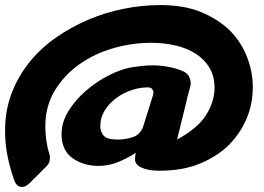

<svg xmlns="http://www.w3.org/2000/svg" viewBox="-35 -739 1042 758"><path d="M82 -16Q67 -1 52 -1Q30 -1 21 -28Q4 -76 -5.5 -124Q-15 -172 -15 -223Q-15 -302 10.5 -369.5Q36 -437 80.5 -492.5Q125 -548 185 -590Q245 -632 313 -661Q381 -690 454 -704.5Q527 -719 598 -719Q692 -719 759.5 -691Q827 -663 873 -618Q918 -572 940.5 -513.5Q963 -455 963 -395Q963 -266 871 -169Q825 -123 756.5 -94Q688 -65 594 -65Q551 -65 524.5 -77Q498 -89 498 -109Q498 -127 502 -136Q464 -112 428 -98Q392 -84 355 -84Q295 -84 251.5 -114.5Q208 -145 208 -210Q208 -257 235.5 -301Q263 -345 304.5 -381Q346 -417 395.5 -442Q445 -467 488 -474Q517 -478 533.5 -479.5Q550 -481 568 -481Q597 -481 627.5 -475.5Q658 -470 685 -459Q705 -451 711.5 -436.5Q718 -422 718 -411Q718 -402 715 -393L705 -356Q703 -345 700 -334.5Q697 -324 695 -314L664 -188Q748 -234 780 -287Q812 -340 812 -392Q812 -438 792 -471.5Q772 -505 737.5 -527Q703 -549 658 -559.5Q613 -570 562 -570Q485 -570 410 -548Q335 -526 276 -483.5Q217 -441 180.5 -380Q144 -319 144 -241Q144 -182 160 -130Q162 -125 162 -121.5Q162 -118 162 -114Q162 -96 149 -83ZM496 -200Q507 -205 516.5 -215.5Q526 -226 530 -239L569 -363Q571 -371 571 -373Q571 -380 566 -387Q561 -394 549 -394H547Q517 -394 484 -383Q451 -372 423.5 -351.5Q396 -331 378.5 -303Q361 -275 361 -241Q361 -218 374.5 -203Q388 -188 430 -188Q463 -188 496 -200Z"/></svg>

Font: Bangerz 2
Style: Regular
Weight: 400
Designer: vernon adams
Foundry: Vernon Adams
Version: Version 2.10;December 28, 2023;FontCreator 13.0.0.2683 64-bi